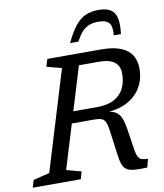

<svg xmlns="http://www.w3.org/2000/svg" viewBox="-118 -998 921 1078"><g transform="rotate(-10 343.0 -459.0)"><path d="M413 -383Q475.5 -383 513.5 -404Q551.5 -425 569 -461.5Q586.5 -498 586.5 -544Q586.5 -586.5 558.8 -609.2Q531 -632 467.5 -632H312.5L333.5 -698H492.5Q563 -698 605.8 -680.2Q648.5 -662.5 667.8 -630.8Q687 -599 687 -556Q687 -497.5 661.2 -451.5Q635.5 -405.5 585.5 -377.2Q535.5 -349 462 -344.5V-348Q497 -344.5 516.5 -331.5Q536 -318.5 546 -292.2Q556 -266 562 -223L577.5 -122Q582 -88 589.8 -72.2Q597.5 -56.5 611.2 -52.2Q625 -48 646.5 -48L633.5 0Q589.5 2 561.5 -0.2Q533.5 -2.5 517.5 -12.5Q501.5 -22.5 493.8 -43.5Q486 -64.5 481.5 -99L465 -222Q460 -265 452.5 -285Q445 -305 429.8 -311Q414.5 -317 386 -317H217.5L237 -383ZM182.5 -65 267 -42.5 254.5 0H-19.5L-6.5 -42.5L86 -65L259 -633L174 -655.5L187 -698H375.5ZM504.5 -854Q475.5 -854 453 -845.5Q430.5 -837 412 -817.5Q393.5 -798 376 -763.5H328Q356.5 -823.5 384 -857.5Q411.5 -891.5 443.5 -905.2Q475.5 -919 517 -919Q561 -919 585.5 -903.5Q610 -888 617.8 -853.8Q625.5 -819.5 618 -763.5H577.5Q582 -814.5 565.5 -834.2Q549 -854 504.5 -854Z"/></g></svg>

Font: Newsreader 9pt
Style: Italic
Weight: 400
Italic angle: -17°
Designer: Hugues Gentile
Foundry: Production Type
Version: Version 1.003